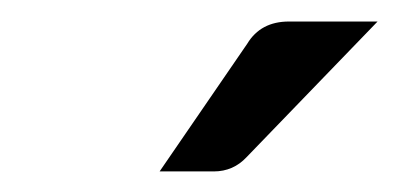

<svg xmlns="http://www.w3.org/2000/svg" viewBox="-20 -744 378 182"><path d="M182.6 -581.5H131.3L214.4 -702.6Q227.1 -723.6 253.9 -723.6H337.9L213.9 -595.2Q201.2 -581.5 182.6 -581.5Z"/></svg>

Font: Lato-Italic
Style: Italic
Weight: 400
Italic angle: -7°
Designer: Lukasz Dziedzic
Foundry: tyPoland Lukasz Dziedzic
Version: Version 1.104; Western+Polish opensource